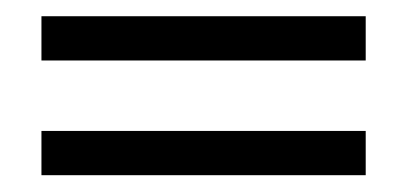

<svg xmlns="http://www.w3.org/2000/svg" viewBox="-20 -425 494 233"><path d="M30.3 -351.6V-405.3H423.8V-351.6ZM30.3 -212.4V-266.1H423.8V-212.4Z"/></svg>

Font: Elstob
Style: Bold
Weight: 700
Designer: Peter S. Baker
Version: Version 1.015